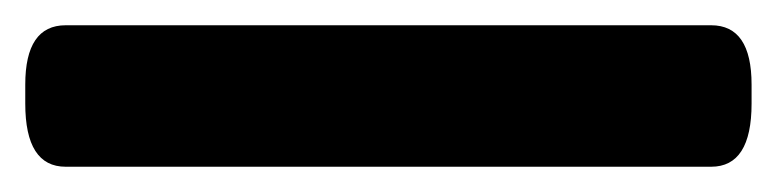

<svg xmlns="http://www.w3.org/2000/svg" viewBox="-40 6 615 152"><path d="M12 138Q-20 138 -20 88V73Q-20 26 12 26H523Q555 26 555 73V88Q555 138 523 138Z"/></svg>

Font: Asap ExtraBold
Style: Regular
Weight: 800
Designer: Pablo Cosgaya
Foundry: Omnibus-Type
Version: Version 3.001; ttfautohint (v1.8.4.7-5d5b)